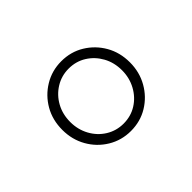

<svg xmlns="http://www.w3.org/2000/svg" viewBox="-78 -895 755 755"><g transform="rotate(-45 300.0 -517.0)"><path d="M300 -323Q248 -323 205 -349Q162 -375 137 -419Q112 -463 112 -517Q112 -572 137 -615.5Q162 -659 205 -685Q248 -711 300 -711Q353 -711 395.5 -685Q438 -659 463 -615.5Q488 -572 488 -517Q488 -463 463 -419Q438 -375 395.5 -349Q353 -323 300 -323ZM300 -364Q341 -364 373.5 -384.5Q406 -405 425 -440Q444 -475 444 -517Q444 -560 425 -594.5Q406 -629 373.5 -649.5Q341 -670 300 -670Q260 -670 227 -649.5Q194 -629 175 -594.5Q156 -560 156 -517Q156 -475 175 -440Q194 -405 227 -384.5Q260 -364 300 -364Z"/></g></svg>

Font: Red Hat Mono VF Light
Style: Regular
Weight: 300
Monospace: yes
Designer: Pentagram, MCKL
Foundry: Pentagram, MCKL
Version: Version 1.023